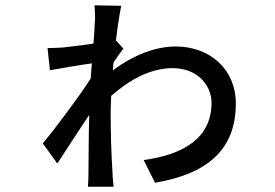

<svg xmlns="http://www.w3.org/2000/svg" viewBox="-20 -669 1040 727"><path d="M447 -485 419 -516C426 -576 434 -623 439 -647L338 -649C338 -637 342 -603 339 -584C338 -567 337 -539 334 -504C290 -497 243 -492 216 -489C195 -488 181 -487 160 -487L169 -403C214 -411 289 -424 328 -429C325 -409 326 -390 323 -371C281 -305 185 -177 142 -126L197 -50C229 -98 278 -175 318 -234C315 -150 316 -65 315 -13C315 -1 314 23 313 38H410C409 22 406 0 406 -15C401 -92 399 -175 399 -244C399 -264 400 -283 401 -306C469 -366 549 -411 633 -411C733 -411 781 -341 781 -280C781 -149 679 -84 524 -63L567 23C772 -12 873 -107 873 -278C873 -403 778 -493 645 -493C573 -493 487 -463 407 -402C407 -405 408 -407 408 -410L409 -425C410 -428 410 -430 410 -433C423 -452 438 -473 447 -485Z"/></svg>

Font: Spoqa Han Sans Neo Medium
Style: Regular
Weight: 500
Designer: [Spoqa Han Sans Neo] Dong-huui Kim ___ Younghwa Kang ___ Yujin Lee ___ [Noto Sans] Ryoko NISHIZUKA ____ (kana & ideograp
Foundry: Spoqa (http://www.spoqa-han-sans.com)
Version: Version 1.100;hotconv 1.0.109;makeotfexe 2.5.65596